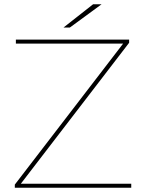

<svg xmlns="http://www.w3.org/2000/svg" viewBox="-20 -887 679 907"><path d="M50 -15 567 -688 568 -681H55V-700H590V-685L73 -12L72 -19H600V0H50ZM420 -867H460L310 -757H280Z"/></svg>

Font: Montserrat
Style: Regular
Weight: 400
Designer: Julieta Ulanovsky
Foundry: Julieta Ulanovsky
Version: Version 8.000